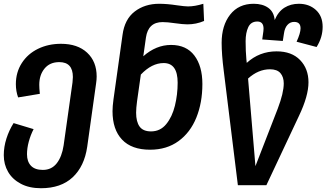

<svg xmlns="http://www.w3.org/2000/svg" viewBox="-23 -777 1729 1017"><path d="M489 -372Q489 -355 486 -335L439 0Q424 104 362 162Q300 220 194 220Q132 220 87.5 196.5Q43 173 20 133.5Q-3 94 -3 45Q-3 1 11 -43Q25 -87 49 -125L155 -93Q139 -62 129.5 -27Q120 8 120 40Q120 79 141 101Q162 123 204 123Q250 123 277.5 88Q305 53 314 -7L361 -340Q363 -360 363 -369Q363 -448 291 -448Q241 -448 213 -414Q185 -380 185 -328Q185 -310 188 -280L73 -261Q61 -294 61 -331Q61 -394 92.5 -443Q124 -492 178.5 -518.5Q233 -545 300 -545Q388 -545 438.5 -498Q489 -451 489 -372Z M1049 -332Q1049 -233 1017 -154Q985 -75 922.5 -29.5Q860 16 772 16Q674 16 623.5 -37.5Q573 -91 573 -188Q573 -213 578 -250L626 -592Q637 -675 690.5 -716Q744 -757 820 -757Q862 -757 914 -749Q956 -743 973 -743Q1009 -743 1054 -757L1058 -666Q1016 -648 970 -648Q946 -648 904 -654Q864 -660 838 -660Q762 -660 750 -578L736 -479Q804 -539 883 -539Q964 -539 1006.5 -483Q1049 -427 1049 -332ZM918 -339Q918 -443 844 -443Q781 -443 723 -382L703 -241Q698 -204 698 -180Q698 -132 716.5 -106.5Q735 -81 777 -81Q826 -81 857.5 -119.5Q889 -158 903.5 -217Q918 -276 918 -339Z M1548 -556Q1569 -602 1569 -627Q1569 -661 1535 -661Q1514 -661 1499.5 -645Q1485 -629 1481 -599L1475 -560L1366 -568L1372 -611Q1373 -616 1373 -625Q1373 -663 1340 -663Q1306 -663 1292 -633Q1278 -603 1278 -559Q1278 -505 1282 -463L1284 -444Q1351 -505 1442 -505Q1522 -505 1566.5 -459Q1611 -413 1611 -341Q1611 -269 1561 -164L1388 204H1237L1162 -403Q1151 -489 1151 -550Q1151 -642 1196 -699.5Q1241 -757 1321 -757Q1368 -757 1398 -735.5Q1428 -714 1432 -671Q1451 -716 1484 -736.5Q1517 -757 1560 -757Q1614 -757 1650 -724.5Q1686 -692 1686 -635Q1686 -579 1654 -528ZM1291 -361 1330 103 1448 -201Q1480 -285 1480 -335Q1480 -369 1462.5 -389.5Q1445 -410 1407 -410Q1345 -410 1291 -361Z"/></svg>

Font: FiraGO Medium
Style: Italic
Weight: 500
Italic angle: -8°
Designer: bBox Type GmbH
Foundry: bBox Type GmbH
Version: Version 1.001